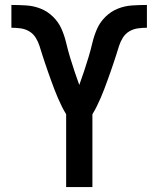

<svg xmlns="http://www.w3.org/2000/svg" viewBox="-20 -755 640 775"><path d="M247 0V-294Q237 -310 229 -326.5Q221 -343 213.5 -360Q206 -377 199.5 -394.5Q193 -412 186.5 -429.5Q180 -447 174 -464.5Q168 -482 162 -499.5Q156 -517 150.5 -534.5Q145 -552 139.5 -569.5Q134 -587 124 -603Q114 -619 98 -628.5Q82 -638 63.5 -640.5Q45 -643 26 -643V-735H27Q57 -735 87 -733Q117 -731 144.5 -720Q172 -709 194 -687.5Q216 -666 228 -639Q240 -612 247 -582.5Q254 -553 262.5 -524.5Q271 -496 280.5 -468Q290 -440 300 -412Q310 -440 319.5 -468Q329 -496 337.5 -524.5Q346 -553 353 -582.5Q360 -612 372 -639Q384 -666 406 -687.5Q428 -709 455.5 -720Q483 -731 513 -733Q543 -735 573 -735V-643Q555 -643 536.5 -640.5Q518 -638 502 -628.5Q486 -619 476 -603Q466 -587 460.5 -569.5Q455 -552 449.5 -534.5Q444 -517 438 -499.5Q432 -482 426 -464.5Q420 -447 413.5 -429.5Q407 -412 400.5 -394.5Q394 -377 386.5 -360Q379 -343 371 -326.5Q363 -310 353 -294V0Z"/></svg>

Font: Zed Mono Semibold Extended
Style: Regular
Weight: 600
Width: 7
Monospace: yes
Designer: Belleve Invis
Foundry: Belleve Invis
Version: Version 1.0.0; ttfautohint (v1.8.4)